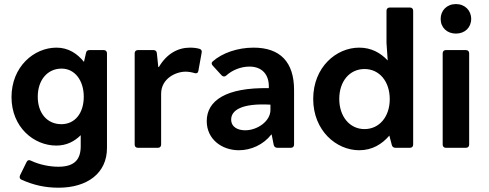

<svg xmlns="http://www.w3.org/2000/svg" viewBox="-20 -709 2345 921"><path d="M392.6 -455.1 382.8 -412.1C350.6 -452.1 307.6 -480.5 251 -480.5C142.6 -480.5 35.2 -388.7 35.2 -243.2C35.2 -98.6 142.6 -10.7 250 -10.7C298.8 -10.7 336.9 -30.3 367.2 -60.5V-7.8C367.2 56.6 336.9 90.8 259.8 90.8C220.7 90.8 170.9 82 127.9 61.5C119.1 56.6 111.3 59.6 107.4 68.4L76.2 131.8C72.3 140.6 74.2 149.4 84 153.3C140.6 178.7 196.3 191.4 260.7 191.4C398.4 191.4 493.2 122.1 493.2 1V-453.1C493.2 -462.9 487.3 -468.8 477.5 -468.8H409.2C400.4 -468.8 394.5 -464.8 392.6 -455.1ZM274.4 -113.3C207 -113.3 161.1 -165 161.1 -245.1C161.1 -324.2 207 -379.9 275.4 -379.9C338.9 -379.9 381.8 -323.2 381.8 -245.1C381.8 -165 338.9 -113.3 274.4 -113.3Z M891.6 -480.5C834 -480.5 780.3 -452.1 742.2 -387.7H739.3L732.4 -454.1C731.4 -463.9 725.6 -468.8 715.8 -468.8H641.6C631.8 -468.8 626 -462.9 626 -453.1V-15.6C626 -5.9 631.8 0 641.6 0H737.3C747.1 0 752.9 -5.9 752.9 -15.6V-258.8C752.9 -333 824.2 -365.2 870.1 -365.2C884.8 -365.2 900.4 -362.3 913.1 -358.4C922.9 -355.5 929.7 -358.4 931.6 -369.1L947.3 -456.1C949.2 -464.8 946.3 -471.7 937.5 -474.6C924.8 -478.5 908.2 -480.5 891.6 -480.5Z M1196.3 -480.5C1120.1 -480.5 1045.9 -455.1 1000 -414.1C993.2 -408.2 994.1 -400.4 1001 -393.6L1043 -347.7C1049.8 -340.8 1057.6 -339.8 1065.4 -346.7C1092.8 -372.1 1134.8 -389.6 1176.8 -389.6C1238.3 -389.6 1271.5 -349.6 1269.5 -290V-286.1C1064.5 -290 971.7 -226.6 971.7 -127.9C971.7 -42 1043 11.7 1126 11.7C1183.6 11.7 1243.2 -14.6 1281.2 -63.5H1283.2L1293 -13.7C1294.9 -4.9 1301.8 0 1310.5 0H1375C1384.8 0 1390.6 -5.9 1390.6 -15.6V-277.3C1390.6 -411.1 1324.2 -480.5 1196.3 -480.5ZM1156.2 -84C1122.1 -84 1088.9 -98.6 1088.9 -135.7C1088.9 -179.7 1138.7 -214.8 1277.3 -207V-181.6C1277.3 -127 1213.9 -84 1156.2 -84Z M1834 -657.2V-502.9L1839.8 -418.9C1805.7 -455.1 1761.7 -480.5 1703.1 -480.5C1592.8 -480.5 1482.4 -386.7 1482.4 -234.4C1482.4 -83 1592.8 11.7 1703.1 11.7C1765.6 11.7 1812.5 -17.6 1847.7 -58.6L1859.4 -13.7C1861.3 -4.9 1868.2 0 1877 0H1946.3C1956.1 0 1961.9 -5.9 1961.9 -15.6V-657.2C1961.9 -667 1956.1 -672.9 1946.3 -672.9H1849.6C1839.8 -672.9 1834 -667 1834 -657.2ZM1728.5 -89.8C1657.2 -89.8 1607.4 -150.4 1607.4 -234.4C1607.4 -319.3 1657.2 -377.9 1728.5 -377.9C1799.8 -377.9 1849.6 -318.4 1849.6 -233.4C1849.6 -149.4 1799.8 -89.8 1728.5 -89.8Z M2167 -547.9C2210 -547.9 2240.2 -577.1 2240.2 -618.2C2240.2 -659.2 2210 -689.5 2167 -689.5C2124 -689.5 2093.8 -659.2 2093.8 -618.2C2093.8 -577.1 2124 -547.9 2167 -547.9ZM2103.5 -453.1V-15.6C2103.5 -5.9 2109.4 0 2119.1 0H2214.8C2224.6 0 2230.5 -5.9 2230.5 -15.6V-453.1C2230.5 -462.9 2224.6 -468.8 2214.8 -468.8H2119.1C2109.4 -468.8 2103.5 -462.9 2103.5 -453.1Z"/></svg>

Font: Ed Sans Neue SemiBold
Style: Regular
Weight: 600
Designer: Stephen Hutchings
Version: Version 1.004;PS 001.004;hotconv 1.0.88;makeotf.lib2.5.64775